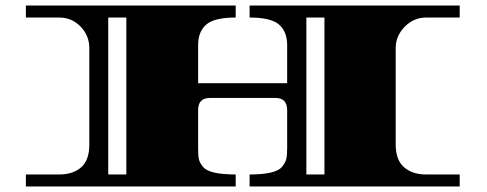

<svg xmlns="http://www.w3.org/2000/svg" viewBox="-20 -670 1751 690"><path d="M1402 -497V-151Q1402 -95 1432 -69Q1462 -43 1511 -43H1632V0H877V-43Q972 -43 994 -71Q1006 -86 1009 -99.5Q1012 -113 1012 -139V-274Q1012 -318 970 -318H734Q692 -318 692 -274V-136Q692 -110 695 -97Q698 -84 710 -70Q732 -43 827 -43V0H73V-43H193Q242 -43 271.5 -68.5Q301 -94 301 -151V-497Q301 -542 269.5 -574.5Q238 -607 193 -607H73V-650H827V-607Q750 -607 721 -581.5Q692 -556 692 -508V-371H1012V-508Q1012 -556 983 -581.5Q954 -607 877 -607V-650H1632V-607H1511Q1467 -607 1434.5 -574Q1402 -541 1402 -497ZM434 -43V-607H369V-43ZM1146 -43V-607H1081V-43Z"/></svg>

Font: Diplomata
Style: Regular
Weight: 400
Width: 7
Designer: Eduardo Rodriguez Tunni
Foundry: Eduardo Rodriguez Tunni
Version: Version 1.001